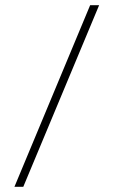

<svg xmlns="http://www.w3.org/2000/svg" viewBox="-20 -718 435 738"><path d="M35.5 0 326.5 -698H361L69.5 0Z"/></svg>

Font: Newsreader 9pt ExtraLight
Style: Regular
Weight: 250
Designer: Hugues Gentile
Foundry: Production Type
Version: Version 1.003